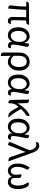

<svg xmlns="http://www.w3.org/2000/svg" viewBox="1970 -2819 1048 5028"><g transform="rotate(90 2494.0 -305.0)"><path d="M423 -122 429 -468H236Q236 -317 204 5Q112 0 119 -65Q150 -242 150 -468H25Q25 -538 90 -538L627 -543Q627 -468 562 -468H517Q509 -326 509 -116Q509 -63 560 -63L604 -68Q616 1 541 13Q479 13 451 -20Q423 -54 423 -122Z M904 13Q809 13 751 -59Q694 -131 694 -263Q694 -396 764 -476Q834 -557 932 -557Q988 -557 1033 -522Q1078 -487 1100 -414L1126 -543Q1216 -543 1205 -478Q1148 -208 1148 -119Q1148 -92 1163 -77Q1178 -63 1199 -63Q1220 -63 1239 -70Q1253 -1 1189 10L1176 13Q1132 13 1103 -14Q1075 -42 1076 -97Q1010 13 904 13ZM824 -115Q859 -63 917 -63Q976 -63 1020 -113Q1065 -163 1071 -232L1079 -335Q1042 -480 942 -480Q879 -480 834 -422Q789 -365 789 -266Q789 -168 824 -115Z M1447 199Q1355 199 1355 134V-278Q1355 -412 1423 -484Q1491 -557 1599 -557Q1707 -557 1768 -483Q1829 -410 1829 -278Q1829 -147 1762 -67Q1696 13 1601 13Q1507 13 1441 -64Q1446 97 1447 199ZM1590 -63Q1652 -63 1693 -121Q1735 -180 1735 -276Q1735 -373 1699 -426Q1664 -480 1595 -480Q1527 -480 1484 -427Q1442 -374 1442 -276V-137Q1504 -63 1590 -63Z M2142 13Q2047 13 1989 -59Q1932 -131 1932 -263Q1932 -396 2002 -476Q2072 -557 2170 -557Q2226 -557 2271 -522Q2316 -487 2338 -414L2364 -543Q2454 -543 2443 -478Q2386 -208 2386 -119Q2386 -92 2401 -77Q2416 -63 2437 -63Q2458 -63 2477 -70Q2491 -1 2427 10L2414 13Q2370 13 2341 -14Q2313 -42 2314 -97Q2248 13 2142 13ZM2062 -115Q2097 -63 2155 -63Q2214 -63 2258 -113Q2303 -163 2309 -232L2317 -335Q2280 -480 2180 -480Q2117 -480 2072 -422Q2027 -365 2027 -266Q2027 -168 2062 -115Z M2683 0Q2598 0 2597 -65L2588 -543Q2678 -543 2680 -478L2688 -246Q2761 -365 2846 -450Q2932 -536 3016 -557Q3024 -470 2967 -440Q2936 -442 2835 -332Q2934 -137 3061 0Q2960 9 2921 -42Q2866 -99 2779 -267L2728 -200Q2685 -142 2683 -28V0Z M3298 13Q3203 13 3145 -59Q3088 -131 3088 -263Q3088 -396 3158 -476Q3228 -557 3326 -557Q3382 -557 3427 -522Q3472 -487 3494 -414L3520 -543Q3610 -543 3599 -478Q3542 -208 3542 -119Q3542 -92 3557 -77Q3572 -63 3593 -63Q3614 -63 3633 -70Q3647 -1 3583 10L3570 13Q3526 13 3497 -14Q3469 -42 3470 -97Q3404 13 3298 13ZM3218 -115Q3253 -63 3311 -63Q3370 -63 3414 -113Q3459 -163 3465 -232L3473 -335Q3436 -480 3336 -480Q3273 -480 3228 -422Q3183 -365 3183 -266Q3183 -168 3218 -115Z M3777 9Q3680 0 3705 -59L3916 -556L3910 -579Q3886 -657 3855 -694Q3825 -732 3785 -732Q3745 -732 3711 -714Q3687 -790 3751 -801L3790 -809Q3868 -809 3914 -753Q3961 -697 4000 -574L4206 0Q4109 0 4089 -61L3959 -451Z M4452 13Q4368 13 4315 -56Q4263 -126 4263 -256Q4263 -406 4364 -557Q4446 -519 4412 -464Q4397 -448 4373 -384Q4350 -320 4350 -238Q4350 -157 4380 -110Q4410 -63 4454 -63Q4499 -63 4527 -95Q4555 -127 4555 -192Q4555 -257 4546 -344Q4646 -344 4641 -279Q4637 -257 4637 -198Q4637 -63 4734 -63Q4782 -63 4810 -111Q4839 -160 4839 -247Q4839 -335 4819 -392Q4799 -450 4751 -522Q4834 -557 4866 -501Q4882 -485 4906 -416Q4931 -347 4931 -259Q4931 -126 4881 -56Q4832 13 4746 13Q4697 13 4657 -11Q4618 -36 4598 -85Q4575 -36 4537 -11Q4500 13 4452 13Z"/></g></svg>

Font: Swei Toothpaste CJK TC
Style: Regular
Weight: 400
Version: Version 1.0